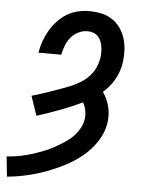

<svg xmlns="http://www.w3.org/2000/svg" viewBox="-89 -582 643 838"><g transform="rotate(5 232.0 -162.5)"><path d="M-27 213 -36 125Q-16 124 3 121Q22 118 41 113.5Q60 109 79 103Q98 97 116 90Q134 83 152.5 74Q171 65 188.5 54.5Q206 44 223 32Q240 20 253.5 5Q267 -10 276.5 -28Q286 -46 289 -65Q292 -84 288.5 -103.5Q285 -123 276 -139Q228 -116 178.5 -97.5Q129 -79 78 -63L49 -148Q71 -154 92 -161Q113 -168 134.5 -175.5Q156 -183 177 -190.5Q198 -198 219 -207Q240 -216 259.5 -228Q279 -240 295 -257Q311 -274 320.5 -294.5Q330 -315 334 -337Q336 -350 336 -363Q336 -376 334 -388.5Q332 -401 327 -413Q322 -425 313.5 -433.5Q305 -442 293 -446Q281 -450 268 -450Q248 -450 228.5 -440.5Q209 -431 195.5 -414.5Q182 -398 174.5 -378.5Q167 -359 163 -338H63Q67 -364 75.5 -388Q84 -412 97 -435Q110 -458 128.5 -478Q147 -498 169.5 -512Q192 -526 217.5 -532Q243 -538 268 -538Q295 -538 321.5 -532.5Q348 -527 369.5 -512.5Q391 -498 405.5 -477Q420 -456 427.5 -431Q435 -406 436 -378.5Q437 -351 433 -324Q430 -306 423.5 -287.5Q417 -269 407.5 -252Q398 -235 385.5 -220Q373 -205 358 -192Q368 -178 375.5 -161.5Q383 -145 387 -128Q391 -111 391.5 -92.5Q392 -74 389 -55Q382 -14 357 24Q332 62 297 90.5Q262 119 222 139.5Q182 160 141 175Q100 190 58 199.5Q16 209 -27 213Z"/></g></svg>

Font: Iosevka Slab Semibold Oblique
Style: Regular
Weight: 600
Italic angle: -9°
Monospace: yes
Designer: Belleve Invis
Foundry: Belleve Invis
Version: Version 11.1.1; ttfautohint (v1.8.3)